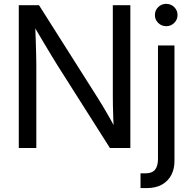

<svg xmlns="http://www.w3.org/2000/svg" viewBox="-20 -754 974 978"><path d="M75.7 0V-727.5H178.7L477.5 -255.9Q487.8 -239.7 503.2 -214.1Q518.6 -188.5 536.1 -158Q553.7 -127.4 569.8 -96.7L560.5 -83Q558.6 -112.3 557.1 -147.7Q555.7 -183.1 555.2 -214.6Q554.7 -246.1 554.7 -263.2V-727.5H644V0H540L273.9 -419.4Q261.7 -439 243.4 -469Q225.1 -499 200.9 -539.8Q176.8 -580.6 146.5 -631.8L158.2 -649.9Q160.6 -593.8 162.1 -548.8Q163.6 -503.9 164.3 -471.4Q165 -439 165 -420.4V0ZM784.7 -522.5H868.7V64.9Q869.1 105.5 852.8 137Q836.4 168.5 804.9 186.3Q773.4 204.1 727.5 204.1H695.8V128.9H721.2Q754.4 128.9 769.5 110.8Q784.7 92.8 784.7 55.2ZM826.7 -620.6Q802.7 -620.6 785.9 -637.2Q769 -653.8 769 -677.2Q769 -701.2 785.9 -717.8Q802.7 -734.4 826.2 -734.4Q850.6 -734.4 867.4 -717.8Q884.3 -701.2 884.3 -677.2Q884.3 -653.8 867.4 -637.2Q850.6 -620.6 826.7 -620.6Z"/></svg>

Font: Inter 28pt
Style: Regular
Weight: 400
Designer: Rasmus Andersson
Foundry: rsms
Version: Version 4.001;git-66647c0bb